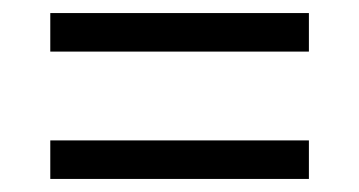

<svg xmlns="http://www.w3.org/2000/svg" viewBox="-20 -504 550 294"><path d="M57 -425H453V-484H57ZM57 -230H453V-289H57Z"/></svg>

Font: Noto Serif Armenian SemiCondensed
Style: Regular
Weight: 400
Width: 4
Designer: Monotype Design Team
Foundry: Monotype Imaging Inc.
Version: Version 2.008